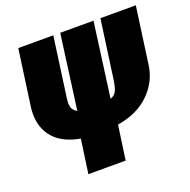

<svg xmlns="http://www.w3.org/2000/svg" viewBox="-124 -817 927 938"><g transform="rotate(-20 339.5 -348.0)"><path d="M679 -696 638 -400Q627 -318 565 -256.5Q503 -195 398 -178L373 0H179L204 -176Q114 -192 69.5 -242.5Q25 -293 25 -367Q25 -390 27 -402L68 -696H250L208 -392Q205 -374 205 -361Q205 -340 212 -328.5Q219 -317 234 -309L286 -696H459L407 -309Q428 -316 437.5 -333.5Q447 -351 453 -394L495 -696Z"/></g></svg>

Font: Fira Sans Extra Condensed Black
Style: Italic
Weight: 900
Width: 3
Italic angle: -8°
Designer: Carrois Corporate & Edenspiekermann AG
Foundry: Carrois Corporate GbR & Edenspiekermann AG
Version: Version 4.203